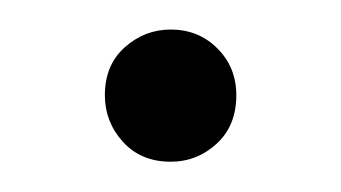

<svg xmlns="http://www.w3.org/2000/svg" viewBox="-20 -102 231 130"><path d="M95.5 7.5Q75.5 7.5 63.2 -6Q51 -19.5 51 -37.5Q51 -58 64.5 -70Q78 -82 95.5 -82Q114.5 -82 127.2 -69.2Q140 -56.5 140 -37.5Q140 -17 126.8 -4.8Q113.5 7.5 95.5 7.5Z"/></svg>

Font: Acari Sans Neue
Style: Regular
Weight: 400
Designer: Alfredo Marco Pradil (font), Cristiano Sobral (main changes)
Foundry: Hanken Design Co. (font), Cristiano Sobral (main changes)
Version: Version 2.459;March 19, 2022;FontCreator 14.0.0.2808 64-bit;